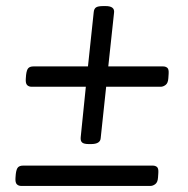

<svg xmlns="http://www.w3.org/2000/svg" viewBox="-20 -613 620 633"><path d="M273 -138Q257 -138 251 -143Q245 -148 246 -160L263 -327H84Q75 -327 69.5 -332.5Q64 -338 65 -353L66 -366Q68 -383 73.5 -388.5Q79 -394 90 -394H270L289 -573Q290 -584 296.5 -588.5Q303 -593 321 -593H328Q359 -593 356 -571L337 -394H518Q526 -394 531.5 -389.5Q537 -385 536 -370L535 -355Q534 -339 526 -333Q518 -327 510 -327H330L312 -158Q311 -138 280 -138ZM50 0Q41 0 35.5 -5.5Q30 -11 31 -26L32 -39Q34 -56 39.5 -61.5Q45 -67 56 -67H484Q492 -67 497.5 -62.5Q503 -58 502 -43L501 -28Q500 -12 492 -6Q484 0 476 0Z"/></svg>

Font: Asap Semi Expanded Semi Expanded Regular
Style: Italic
Weight: 400
Width: 6
Italic angle: -6°
Designer: Pablo Cosgaya
Foundry: Omnibus-Type
Version: Version 3.001; ttfautohint (v1.8.4.7-5d5b)